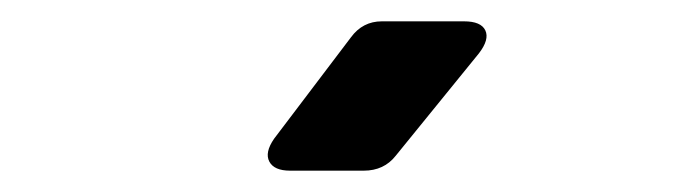

<svg xmlns="http://www.w3.org/2000/svg" viewBox="-20 -805 640 180"><path d="M252 -645Q237 -645 232.5 -653.5Q228 -662 237 -675L309 -770Q320 -785 338 -785H415Q431 -785 435 -776.5Q439 -768 429 -755L351 -659Q340 -645 321 -645Z"/></svg>

Font: Pitagon Sans Mono
Style: Bold
Weight: 700
Monospace: yes
Designer: Travis Tran
Foundry: Pitagon
Version: Version 1.001; ttfautohint (v1.8.4.7-5d5b);gftools[0.9.26]